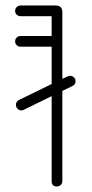

<svg xmlns="http://www.w3.org/2000/svg" viewBox="-20 -679 336 699"><path d="M66 -279Q63 -277 58 -277Q50 -277 44 -283Q38 -289 38 -297Q38 -309 49 -315L168 -373V-509H55Q47 -509 41 -514.5Q35 -520 35 -528Q35 -537 41 -542.5Q47 -548 55 -548H168V-620H55Q47 -620 41 -625.5Q35 -631 35 -639Q35 -648 41 -653.5Q47 -659 55 -659H182Q207 -659 207 -635V-392L227 -401Q230 -403 235 -403Q243 -403 249 -397.5Q255 -392 255 -384Q255 -371 244 -366L207 -348V-20Q207 -11 201 -5.5Q195 0 187 0Q168 0 168 -20V-329Z"/></svg>

Font: Libertine Sup Light
Style: Regular
Weight: 300
Designer: Bastien Sozeau
Foundry: NBR — Bastien Sozeau
Version: Version 2.003; ttfautohint (v1.8.4.7-5d5b);gftools[0.9.33]